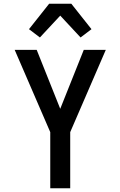

<svg xmlns="http://www.w3.org/2000/svg" viewBox="-20 -1000 640 1020"><path d="M247 0V-298L58 -735H175L300 -422L425 -735H542L353 -298V0ZM192 -801 134 -845 241 -980H359L466 -845L408 -801L300 -917Z"/></svg>

Font: Iosevka Semibold Extended
Style: Regular
Weight: 600
Width: 7
Monospace: yes
Designer: Belleve Invis
Foundry: Belleve Invis
Version: Version 32.5.0; ttfautohint (v1.8.4)